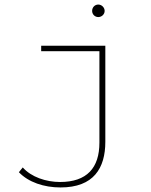

<svg xmlns="http://www.w3.org/2000/svg" viewBox="-20 -650 665 844"><path d="M412 -575C427 -575 440 -587 440 -602C440 -617 427 -630 412 -630C397 -630 385 -618 385 -602C385 -587 397 -575 412 -575ZM246 174C392 174 443 89 443 -27V-449H161V-425H417V-23C417 88 362 150 244 150C182 150 117 128 80 86L63 107C105 151 173 174 246 174Z"/></svg>

Font: Inconsolata Expanded ExtraLight
Style: Regular
Weight: 200
Width: 7
Monospace: yes
Designer: Raph Levien, Cyreal, Brenton Simpson
Foundry: Raph Levien, Cyreal, Google
Version: Version 3.100